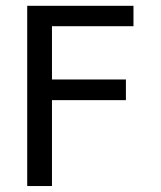

<svg xmlns="http://www.w3.org/2000/svg" viewBox="-20 -624 540 644"><path d="M71.3 -604.5H427.7V-536.1H154.3V-357.4H402.3V-288.1H154.3V0H71.3Z"/></svg>

Font: BabelStone Xiangqi
Style: Regular
Weight: 400
Designer: Andrew West
Foundry: BabelStone
Version: Version 11.000 June 09, 2018